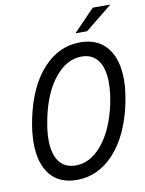

<svg xmlns="http://www.w3.org/2000/svg" viewBox="-95 -934 761 1010"><g transform="rotate(-10 285.5 -429.0)"><path d="M42 -220Q42 -279 57 -351Q92 -516 176 -608Q260 -700 374 -700Q467 -700 517.5 -639Q568 -578 568 -467Q568 -410 553 -339Q518 -175 433 -82.5Q348 10 234 10Q141 10 91.5 -50Q42 -110 42 -220ZM474 -351Q487 -412 487 -465Q487 -542 456.5 -583.5Q426 -625 369 -625Q290 -625 227 -548.5Q164 -472 136 -339Q122 -272 122 -224Q122 -147 152.5 -106.5Q183 -66 241 -66Q319 -66 382 -142Q445 -218 474 -351ZM472 -868H566L421 -751H359Z"/></g></svg>

Font: Decalotype
Style: Italic
Weight: 400
Italic angle: -12°
Designer: Alfredo Marco Pradil
Foundry: Alfredo Marco Pradil
Version: Version 1.0